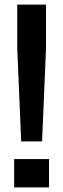

<svg xmlns="http://www.w3.org/2000/svg" viewBox="-20 -820 276 840"><path d="M72.7 -201.4 55.4 -608.2V-800H181.3V-608.2L164.1 -201.4ZM41.9 0V-124.1H194.5V0Z"/></svg>

Font: Big Shoulders Stencil Thin
Style: Regular
Weight: 100
Designer: Patric King
Foundry: XO Type Co
Version: Version 2.001